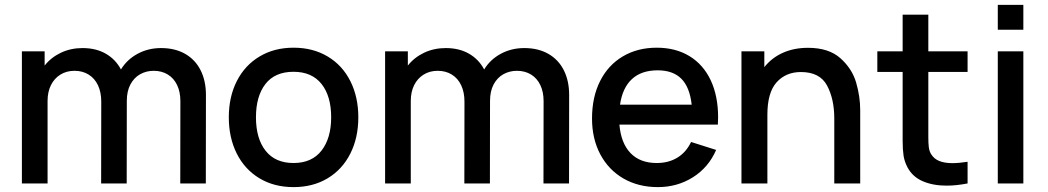

<svg xmlns="http://www.w3.org/2000/svg" viewBox="-20 -750 4284 785"><path d="M822 -361.5 821.5 0H717L717.5 -336.5Q717.5 -374.5 704 -402.5Q690.5 -430.5 665.8 -445.5Q641 -460.5 608.5 -460.5Q578 -460.5 553 -446.5Q528 -432.5 513.2 -404.8Q498.5 -377 498.5 -337.5L498 0H393.5L394 -334.5Q394 -373 380.5 -401.5Q367 -430 342.2 -445.2Q317.5 -460.5 284.5 -460.5Q252 -460.5 227 -445Q202 -429.5 188.2 -401.8Q174.5 -374 174.5 -337.5V0H69.5V-540H162.5V-482Q189 -515.5 229.2 -534.5Q269.5 -553.5 317.5 -553.5Q372.5 -553.5 412.5 -530.5Q452.5 -507.5 474.5 -466Q499.5 -507 542.8 -530.2Q586 -553.5 638.5 -553.5Q695.5 -553.5 737 -529.8Q778.5 -506 800.2 -462.8Q822 -419.5 822 -361.5Z M915.5 -270.5Q915.5 -354.5 948.5 -419Q981.5 -483.5 1041.5 -519.2Q1101.5 -555 1180 -555Q1259.5 -555 1319.8 -519Q1380 -483 1412.5 -418.2Q1445 -353.5 1445 -270.5Q1445 -186.5 1412.2 -121.8Q1379.5 -57 1319.5 -21Q1259.5 15 1180 15Q1100.5 15 1040.5 -21.2Q980.5 -57.5 948 -122.2Q915.5 -187 915.5 -270.5ZM1334 -270.5Q1334 -357 1294.5 -406.8Q1255 -456.5 1180 -456.5Q1104 -456.5 1065.2 -406.5Q1026.5 -356.5 1026.5 -270.5Q1026.5 -183.5 1066 -133.5Q1105.5 -83.5 1180 -83.5Q1255 -83.5 1294.5 -134.2Q1334 -185 1334 -270.5Z M2307 -361.5 2306.5 0H2202L2202.5 -336.5Q2202.5 -374.5 2189 -402.5Q2175.5 -430.5 2150.8 -445.5Q2126 -460.5 2093.5 -460.5Q2063 -460.5 2038 -446.5Q2013 -432.5 1998.2 -404.8Q1983.5 -377 1983.5 -337.5L1983 0H1878.5L1879 -334.5Q1879 -373 1865.5 -401.5Q1852 -430 1827.2 -445.2Q1802.5 -460.5 1769.5 -460.5Q1737 -460.5 1712 -445Q1687 -429.5 1673.2 -401.8Q1659.5 -374 1659.5 -337.5V0H1554.5V-540H1647.5V-482Q1674 -515.5 1714.2 -534.5Q1754.5 -553.5 1802.5 -553.5Q1857.5 -553.5 1897.5 -530.5Q1937.5 -507.5 1959.5 -466Q1984.5 -507 2027.8 -530.2Q2071 -553.5 2123.5 -553.5Q2180.5 -553.5 2222 -529.8Q2263.5 -506 2285.2 -462.8Q2307 -419.5 2307 -361.5Z M2512.5 -240.5Q2519 -164.5 2558 -124Q2597 -83.5 2665 -83.5Q2713.5 -83.5 2749.5 -105.5Q2785.5 -127.5 2805.5 -169.5L2908 -137Q2877 -65.5 2813 -25.2Q2749 15 2670 15Q2590 15 2529 -20.2Q2468 -55.5 2434.2 -119.2Q2400.5 -183 2400.5 -265.5Q2400.5 -353 2433.5 -418.5Q2466.5 -484 2526.5 -519.5Q2586.5 -555 2665 -555Q2742.5 -555 2799 -520.5Q2855.5 -486 2885.8 -421.8Q2916 -357.5 2916 -270Q2916 -260.5 2915 -240.5ZM2515 -322H2808Q2800 -393.5 2765.8 -428Q2731.5 -462.5 2669 -462.5Q2602.5 -462.5 2563.8 -426.8Q2525 -391 2515 -322Z M3497 -300V0H3391V-265.5Q3391 -345 3361.5 -400.2Q3332 -455.5 3254.5 -455.5Q3193 -455.5 3155.2 -413.5Q3117.5 -371.5 3117.5 -281V0H3011.5V-540H3105V-475.5Q3135 -513.5 3180.5 -534Q3226 -554.5 3283.5 -554.5Q3368.5 -554.5 3416.2 -511.8Q3464 -469 3480.5 -412Q3497 -355 3497 -300Z M3775.5 -217.5V-189Q3775.5 -163.5 3777.5 -147.8Q3779.5 -132 3786.5 -120.5Q3798.5 -100.5 3820.2 -91.8Q3842 -83 3873.5 -83Q3900.5 -83 3936 -88.5V0Q3889.5 9 3850.5 9Q3794.5 9 3752.8 -9Q3711 -27 3690.5 -65.5Q3678 -89 3674.2 -113.8Q3670.5 -138.5 3670.5 -174V-212.5V-456H3567V-540H3670.5V-690H3775.5V-540H3936V-456H3775.5Z M4059.5 -628.5V-730H4164V-628.5ZM4059.5 0V-540H4164V0Z"/></svg>

Font: Manrope KiralyPet SmBd KiralyPet
Style: Regular
Weight: 600
Designer: Mikhail Sharanda
Foundry: Mikhail Sharanda
Version: Version 4.502